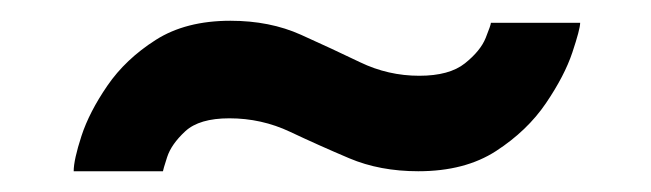

<svg xmlns="http://www.w3.org/2000/svg" viewBox="-20 -387 627 185"><path d="M51 -222Q51 -233 58.5 -256Q66 -279 83.5 -304.5Q101 -330 130 -348.5Q159 -367 202 -367Q240 -367 270 -353.5Q300 -340 327 -327Q354 -314 384 -314Q413 -314 428 -326Q443 -338 448 -350.5Q453 -363 453 -365H539Q539 -359 531.5 -336.5Q524 -314 506 -287.5Q488 -261 458 -241.5Q428 -222 383 -222Q346 -222 316.5 -234.5Q287 -247 259.5 -260Q232 -273 201 -273Q172 -273 158.5 -260.5Q145 -248 141 -235.5Q137 -223 137 -222Z"/></svg>

Font: Raleway ExtraBold
Style: Regular
Weight: 800
Designer: Matt McInerney, Pablo Impallari, Rodrigo Fuenzalida
Foundry: Matt McInerney, Pablo Impallari, Rodrigo Fuenzalida
Version: Version 4.026